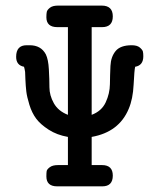

<svg xmlns="http://www.w3.org/2000/svg" viewBox="-20 -659 565 679"><path d="M37.1 -458Q37.1 -499 74.2 -499H85Q125 -499 142.1 -466.8Q150.9 -448.7 152.8 -413.8Q154.8 -378.9 154.8 -350.3Q154.8 -321.8 170.4 -293.9Q186 -266.1 220.2 -252.9V-563H183.1Q144 -563 144 -598.1Q144 -610.4 145.5 -617.2Q147 -624 156.5 -631.6Q166 -639.2 185.1 -639.2H339.8Q378.9 -639.2 378.9 -601.1Q378.9 -563 340.8 -563H304.2V-252.9Q339.4 -266.1 353.8 -297.1Q368.2 -328.1 368.7 -361.1Q369.1 -394 370.6 -426Q372.1 -458 388.9 -478.5Q405.8 -499 445.8 -499Q464.8 -499 474.4 -491Q483.9 -482.9 485.4 -476.6Q486.8 -470.2 486.8 -460Q486.8 -427.7 458 -422.9Q455.1 -411.6 452.6 -360.4Q450.2 -309.1 435.1 -273.9Q400.9 -191.9 304.2 -174.8V-75.2H340.8Q378.9 -75.2 378.9 -38.1Q378.9 0 341.8 0H182.1Q144 0 144 -35.2Q144 -47.4 145 -53.7Q146 -60.1 156 -67.6Q166 -75.2 185.1 -75.2H220.2V-174.8Q181.2 -181.6 152.1 -200.4Q123 -219.2 107.9 -239.5Q92.8 -259.8 84 -288.3Q75.2 -316.9 73 -335.9Q70.8 -355 69.8 -378.4Q68.8 -401.9 68.8 -404.8Q66.9 -417 64.9 -422.9Q37.1 -428.2 37.1 -458Z"/></svg>

Font: CMU Typewriter Text
Style: Bold
Weight: 700
Version: Version 0.7.0